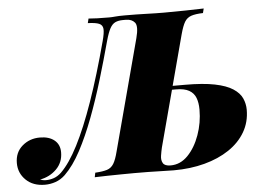

<svg xmlns="http://www.w3.org/2000/svg" viewBox="-113 -775 1184 857"><g transform="rotate(-5 479.0 -347.0)"><path d="M589 -106Q585 -89 582 -69.5Q579 -50 587 -36.5Q595 -23 621 -23Q665 -23 698.5 -57.5Q732 -92 751.5 -146.5Q771 -201 771 -260Q771 -291 762.5 -313Q754 -335 733 -347Q712 -359 675 -359H604L608 -376H716Q797 -376 849 -365.5Q901 -355 930 -336Q959 -317 970 -292.5Q981 -268 981 -241Q981 -186 955 -141.5Q929 -97 882 -65.5Q835 -34 771.5 -17Q708 0 633 0Q607 0 566.5 -1.5Q526 -3 456 -3Q429 -3 396 -2.5Q363 -2 331.5 -1.5Q300 -1 279 0L283 -20Q317 -22 336 -28Q355 -34 366 -52Q377 -70 386 -106L518 -602Q532 -655 518.5 -671.5Q505 -688 479 -688H465Q445 -688 431 -681.5Q417 -675 407 -656.5Q397 -638 387 -602Q364 -517 338 -430.5Q312 -344 282 -264.5Q252 -185 218.5 -122Q185 -59 146 -21Q126 -2 102.5 6Q79 14 55 14Q2 14 -30 -17Q-62 -48 -62 -93Q-62 -141 -29 -169.5Q4 -198 50 -198Q91 -198 115 -178.5Q139 -159 139 -124Q139 -79 109 -49Q79 -19 35 -11Q40 -9 46.5 -7.5Q53 -6 61 -6Q79 -6 96.5 -12Q114 -18 130 -33Q169 -71 208 -147Q247 -223 287 -337.5Q327 -452 367 -602Q377 -639 375.5 -656.5Q374 -674 358 -680.5Q342 -687 308 -688L313 -708Q345 -705 406 -705Q418 -705 432.5 -706.5Q447 -708 475 -708Q530 -708 572 -706.5Q614 -705 651 -705Q701 -705 747.5 -706Q794 -707 829 -708L824 -688Q790 -687 771 -680.5Q752 -674 741.5 -656.5Q731 -639 721 -602Z"/></g></svg>

Font: Playfair Display Black
Style: Italic
Weight: 900
Italic angle: -14°
Designer: Claus Eggers Sørensen
Foundry: Claus Eggers Sørensen
Version: Version 1.203